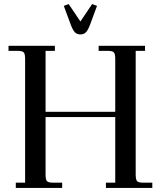

<svg xmlns="http://www.w3.org/2000/svg" viewBox="-20 -928 791 948"><path d="M22 -677V-702H251V-677H205V-376H549V-637Q549 -662 542 -669.5Q535 -677 510 -677H467V-702H696V-677H650V-66Q650 -41 657 -33.5Q664 -26 689 -26H732V0H503V-26H549V-350H205V-66Q205 -41 212 -33.5Q219 -26 244 -26H287V0H58V-26H104V-637Q104 -662 97 -669.5Q90 -677 65 -677ZM295 -899 319 -908 377 -822 435 -908 459 -899 425 -807Q415 -780 404.5 -769Q394 -758 377 -758Q360 -758 349.5 -769Q339 -780 329 -807Z"/></svg>

Font: Dihjauti
Style: Bold
Weight: 700
Designer: T. Christopher White
Version: Version 3.0.0